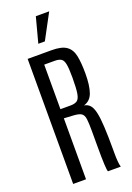

<svg xmlns="http://www.w3.org/2000/svg" viewBox="-200 -1170 851 1240"><g transform="rotate(-20 225.0 -550.5)"><path d="M75.2 0V-859.4H240.2Q308.6 -859.4 341.3 -836.2Q374 -813 383.8 -765.1Q393.6 -717.3 393.6 -643.6Q393.6 -562.5 377 -514.2Q360.4 -465.8 314.5 -452.6Q338.9 -448.7 354.2 -431.9Q369.6 -415 378.2 -377.9Q386.7 -340.8 390.1 -277.6Q393.6 -214.4 393.6 -117.2Q393.6 -107.4 393.6 -94.7Q393.6 -82 394 -68.4Q394.5 -54.7 395.5 -41.7Q396.5 -28.8 398.2 -18.1Q399.9 -7.3 402.3 0H314.5Q312 -4.9 310.5 -16.8Q309.1 -28.8 307.9 -49.6Q306.6 -70.3 306.2 -102.1Q305.7 -133.8 305.7 -178.2Q305.7 -222.7 305.7 -281.7Q305.7 -335 302 -363Q298.3 -391.1 282.7 -401.9Q267.1 -412.6 231.4 -415L163.6 -418.9V0ZM163.1 -481.9H232.9Q262.2 -481.9 278.1 -492.9Q293.9 -503.9 299.8 -538.6Q305.7 -573.2 305.7 -644V-650.4Q305.7 -709 300.3 -738.5Q294.9 -768.1 279.8 -778.1Q264.6 -788.1 234.9 -788.1H163.1ZM173.3 -927.7 219.2 -1100.6H311L218.3 -927.7Z"/></g></svg>

Font: AntonioLight
Style: Regular
Weight: 300
Designer: Vernon Adams
Foundry: Vernon Adams
Version: Version 1.002